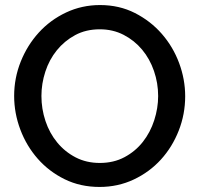

<svg xmlns="http://www.w3.org/2000/svg" viewBox="-20 -735 830 760"><path d="M374 5Q298 5 236 -25.5Q174 -56 129.5 -106.5Q85 -157 60.5 -222Q36 -287 36 -355Q36 -426 62 -491Q88 -556 133.5 -606Q179 -656 241.5 -685.5Q304 -715 376 -715Q452 -715 514 -683.5Q576 -652 620.5 -601Q665 -550 689 -485.5Q713 -421 713 -354Q713 -283 687.5 -218Q662 -153 617 -103.5Q572 -54 509.5 -24.5Q447 5 374 5ZM144 -355Q144 -304 160 -256Q176 -208 206.5 -171Q237 -134 279.5 -112Q322 -90 375 -90Q430 -90 473 -113Q516 -136 545.5 -173.5Q575 -211 590.5 -259Q606 -307 606 -355Q606 -406 589.5 -454Q573 -502 542.5 -538.5Q512 -575 469.5 -597Q427 -619 375 -619Q320 -619 277.5 -596Q235 -573 205 -536Q175 -499 159.5 -451.5Q144 -404 144 -355Z"/></svg>

Font: Rising Sun Medium
Style: Regular
Weight: 500
Designer: Matt McInerney, Pablo Impallari, Rodrigo Fuenzalida (Raleway font), Stephen Hutchings (Greek), Cristiano Sobral (main ch
Foundry: The Rising Sun Project Authors
Version: Version 4.327; ttfautohint (v1.8.4.7-5d5b-dirty)